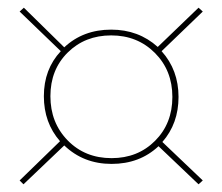

<svg xmlns="http://www.w3.org/2000/svg" viewBox="-20 -479 578 499"><path d="M444 -227Q444 -158 402 -110L507 -10L496 0L392 -99Q343 -53 270 -53Q197 -53 147 -101L41 0L31 -10L136 -112Q94 -160 94 -229Q94 -299 138 -346L31 -449L42 -459L147 -356Q196 -402 269 -402Q340 -402 390 -357L496 -459L507 -449L400 -346Q444 -297 444 -227ZM270 -68Q338 -68 383 -113Q428 -158 428 -227Q428 -296 382.5 -341.5Q337 -387 269 -387Q201 -387 156 -342.5Q111 -298 111 -229Q111 -160 156 -114Q201 -68 270 -68Z"/></svg>

Font: EauTestSC Thin
Style: Regular
Weight: 250
Designer: Christian Thalmann (Catharsis Fonts)
Version: Version 0.001;PS 000.001;hotconv 1.0.88;makeotf.lib2.5.64775